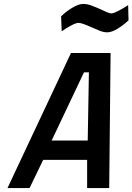

<svg xmlns="http://www.w3.org/2000/svg" viewBox="-20 -954 672 974"><path d="M441 -817Q395 -838 378 -838Q366 -838 340.5 -824.5Q315 -811 293 -795L290 -871Q314 -895 346.5 -914.5Q379 -934 401 -934Q422 -934 442.5 -926.5Q463 -919 497 -904Q533 -886 545 -886Q556 -886 581 -899Q606 -912 630 -928L632 -851Q608 -828 577.5 -809Q547 -790 524 -790Q507 -790 488.5 -797Q470 -804 441 -817ZM340 -685H541L534 0H422V-143H199L130 0H18ZM425 -241 431 -587H406L242 -241Z"/></svg>

Font: Cairo SemiBold
Style: Italic
Weight: 600
Italic angle: -13°
Designer: Mohamed Gaber, Accademia di Belle Arti di Urbino and others
Foundry: Kief Type Foundry, Accademia di Belle Arti di Urbino and others
Version: Version 3.011